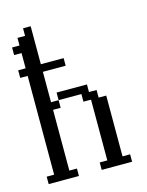

<svg xmlns="http://www.w3.org/2000/svg" viewBox="-83 -542 457 596"><g transform="rotate(-15 146.0 -244.0)"><path d="M170.4 0V-23.9H194.8V-219.2H170.4V-243.7H97.2V-268.1H194.8V-243.7H219.2V-219.2H243.7V-23.9H268.1V0ZM0 0V-23.9H23.9V-341.3H0V-365.7H23.9V-414.6H0V-439H23.9V-463.4H48.3V-487.8H72.8V-365.7H146V-341.3H72.8V-243.7H97.2V-219.2H72.8V-23.9H97.2V0Z"/></g></svg>

Font: FS Mondwest Regular
Style: Regular
Weight: 400
Designer: NZWStudios2024
Foundry: https://fontstruct.com
Version: Version 1.0